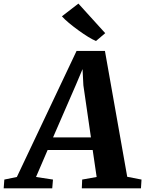

<svg xmlns="http://www.w3.org/2000/svg" viewBox="-96 -1022 788 1042"><path d="M-76 0 -72.5 -47.5 -4.5 -61.5 319.5 -745.5H473.5L594.5 -62.5L672 -47.5L669 0H348L350 -47.5L428.5 -61.5L407 -208H162.5L99.5 -61.5L191.5 -47.5L187.5 0ZM192 -276.5H397.5L356.5 -559L352 -647L317 -564ZM425 -799.5Q407.5 -806.5 382 -822.2Q356.5 -838 329.2 -857.8Q302 -877.5 278 -897.5Q254 -917.5 240 -933.5L329.5 -1002.5L475 -842Z"/></svg>

Font: Merriweather 24pt ExtraBold
Style: Italic
Weight: 800
Italic angle: -7.8°
Version: Version 2.101